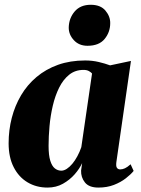

<svg xmlns="http://www.w3.org/2000/svg" viewBox="-20 -794 606 824"><path d="M479.5 -99Q477 -80.5 481.8 -73.8Q486.5 -67 496 -67Q506 -67 516.2 -71.8Q526.5 -76.5 540.5 -89L553.5 -60.5Q541.5 -45.5 520 -28.8Q498.5 -12 469 -0.5Q439.5 11 402.5 11Q362 11 344.5 -11Q327 -33 328 -62L332.5 -94Q321.5 -70 300.5 -46Q279.5 -22 250.2 -5.5Q221 11 184 11Q136 11 98.2 -11.5Q60.5 -34 38.8 -76.5Q17 -119 17 -179Q17 -235.5 30.5 -288Q44 -340.5 70.5 -385.2Q97 -430 136.8 -463.5Q176.5 -497 228.8 -515.8Q281 -534.5 345.5 -534.5Q376 -534.5 403.5 -528Q431 -521.5 452.5 -513.5L542 -532.5ZM375 -478.5Q370.5 -484 361.5 -489Q352.5 -494 338.5 -494Q302.5 -494 276.8 -473.2Q251 -452.5 233.8 -417.8Q216.5 -383 206.5 -340Q196.5 -297 192.5 -252.5Q188.5 -208 188.5 -168Q188.5 -127.5 195.8 -104.2Q203 -81 215.5 -71.2Q228 -61.5 243 -61.5Q254.5 -61.5 266.8 -69.5Q279 -77.5 290.5 -91.2Q302 -105 312 -123.5Q322 -142 329 -162.5ZM355.5 -597.5Q319 -597.5 296.8 -621.8Q274.5 -646 275 -676.5Q276 -716 300.5 -744.8Q325 -773.5 369.5 -773.5Q411.5 -773.5 432.5 -748.5Q453.5 -723.5 453 -694.5Q453 -656 429 -626.8Q405 -597.5 355.5 -597.5Z"/></svg>

Font: Merriweather 96pt Black
Style: Italic
Weight: 900
Italic angle: -7.8°
Version: Version 2.101